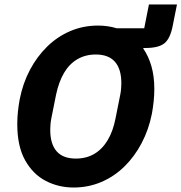

<svg xmlns="http://www.w3.org/2000/svg" viewBox="-20 -824 809 856"><path d="M308 12Q241 12 184 -17.5Q127 -47 92 -109.5Q57 -172 57 -271Q57 -300 60 -327.5Q63 -355 68 -382Q82 -453 113.5 -512.5Q145 -572 190.5 -616.5Q236 -661 293.5 -685.5Q351 -710 417 -710Q461 -710 500 -698H623L644 -804H769L750 -709Q739 -652 713 -631Q687 -610 628 -610H619V-607Q642 -574 655 -529Q668 -484 668 -427Q668 -399 665 -371Q662 -343 657 -316Q643 -246 611.5 -186Q580 -126 534.5 -81.5Q489 -37 431.5 -12.5Q374 12 308 12ZM318 -117Q365 -117 400.5 -138Q436 -159 460 -199Q484 -239 495 -296L516 -401Q519 -416 520 -429.5Q521 -443 521 -453Q521 -516 492.5 -548.5Q464 -581 407 -581Q361 -581 325 -560Q289 -539 265.5 -499Q242 -459 230 -402L209 -297Q206 -282 205 -269Q204 -256 204 -245Q204 -182 232.5 -149.5Q261 -117 318 -117Z"/></svg>

Font: IBM Plex Sans Var
Style: Italic
Weight: 400
Italic angle: -11.31°
Designer: Mike Abbink, Paul van der Laan, Pieter van Rosmalen
Foundry: Bold Monday
Version: Version 1.001